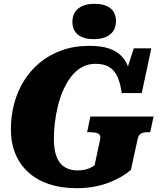

<svg xmlns="http://www.w3.org/2000/svg" viewBox="-20 -968 837 1005"><path d="M262 -242Q262 -281 267 -324Q272 -367 282.5 -411Q293 -455 310.5 -495Q328 -535 352 -566.5Q376 -598 408 -616Q440 -634 480 -634Q527 -634 555 -615Q583 -596 597 -561.5Q611 -527 617 -481H722L772 -715H680L626 -545L669 -523Q666 -571 654 -609Q642 -647 617 -673.5Q592 -700 551 -714Q510 -728 448 -728Q367 -728 301.5 -704Q236 -680 186.5 -638.5Q137 -597 103.5 -542Q70 -487 53.5 -423Q37 -359 37 -292Q37 -220 60.5 -163Q84 -106 129 -65.5Q174 -25 237.5 -4Q301 17 381 17Q433 17 476.5 8.5Q520 0 556 -14.5Q592 -29 619 -45.5Q646 -62 665 -78L700 -238Q705 -261 717.5 -268.5Q730 -276 752 -276H766L784 -358H453L436 -276H452Q470 -276 482.5 -273Q495 -270 501.5 -262Q508 -254 504 -238L475 -102Q469 -98 457 -91.5Q445 -85 427.5 -80.5Q410 -76 386 -76Q355 -76 331.5 -86.5Q308 -97 292.5 -117.5Q277 -138 269.5 -169.5Q262 -201 262 -242ZM471 -763Q525 -763 556 -787.5Q587 -812 587 -858Q587 -902 557.5 -925Q528 -948 475 -948Q421 -948 390 -923.5Q359 -899 359 -853Q359 -809 388.5 -786Q418 -763 471 -763Z"/></svg>

Font: Roboto Serif 20pt ExtraBold
Style: Italic
Weight: 800
Italic angle: -10°
Version: Version 1.007